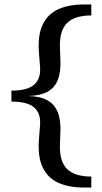

<svg xmlns="http://www.w3.org/2000/svg" viewBox="-20 -713 454 858"><path d="M388 -644Q313 -644 278.5 -609Q244 -574 248 -493L250 -443Q252 -389 237.5 -354Q223 -319 190.5 -302Q158 -285 104 -284H31V-308Q103 -308 133 -335Q163 -362 159 -414L154 -478Q148 -556 171 -603.5Q194 -651 241 -672Q288 -693 354 -693H388ZM354 125Q288 125 241 104Q194 83 171 35.5Q148 -12 154 -90L159 -154Q163 -206 133 -232.5Q103 -259 31 -259V-284H104Q158 -283 190.5 -265.5Q223 -248 237.5 -213Q252 -178 250 -124L248 -74Q244 6 278.5 41Q313 76 388 76V125Z"/></svg>

Font: Montagu Slab
Style: Bold
Weight: 700
Designer: Florian Karsten
Foundry: Florian Karsten
Version: Version 1.000